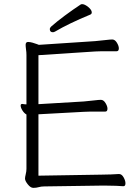

<svg xmlns="http://www.w3.org/2000/svg" viewBox="-20 -901 678 929"><path d="M416 -830Q424 -833 424 -841Q424 -853 407 -867Q390 -881 377 -881Q374 -881 370 -879Q332 -854 293 -825Q254 -796 227 -772Q221 -766 221 -760Q221 -745 236 -745Q240 -745 246 -748Q280 -768 322.5 -788.5Q365 -809 416 -830ZM576 0H577Q587 0 587 -14Q587 -27 578 -43Q569 -59 556 -59H555Q540 -58 517 -57Q494 -56 472 -56L166 -51V-348L386 -360Q400 -361 416 -361Q432 -361 447 -361H489Q500 -361 500 -375Q500 -387 490.5 -402.5Q481 -418 468 -418Q459 -418 433.5 -415Q408 -412 385 -410L166 -397V-634L441 -652Q455 -653 471 -653Q487 -653 502 -653H544Q555 -653 555 -667Q555 -679 545.5 -694.5Q536 -710 523 -710Q514 -710 488.5 -707Q463 -704 440 -702L168 -684Q168 -684 159 -687.5Q150 -691 137.5 -694.5Q125 -698 116 -698Q104 -698 104 -684Q104 -680 104.5 -674.5Q105 -669 106 -661Q108 -649 108 -634.5Q108 -620 108 -604V-396Q103 -396 98.5 -396.5Q94 -397 89 -398H87Q80 -398 80 -390Q80 -380 88.5 -366.5Q97 -353 108 -347V-84Q108 -72 104.5 -58Q101 -44 101 -37Q101 -26 114.5 -9Q128 8 141 8Q156 8 167.5 4.5Q179 1 195 1L473 -3H489Q515 -3 541.5 -2Q568 -1 576 0Z"/></svg>

Font: Klee One
Style: Regular
Weight: 400
Designer: Fontworks Inc.
Foundry: Fontworks Inc.
Version: Version 1.100